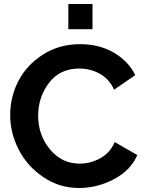

<svg xmlns="http://www.w3.org/2000/svg" viewBox="-20 -935 726 961"><path d="M31 -360Q31 -449 71.5 -528.5Q112 -608 193.5 -661Q275 -714 381 -714Q476 -714 549 -672Q622 -630 657 -559L551 -486Q526 -541 478.5 -566.5Q431 -592 377 -592Q280 -592 225.5 -520.5Q171 -449 171 -356Q171 -259 230 -187.5Q289 -116 379 -116Q433 -116 482 -143Q531 -170 554 -224L667 -159Q635 -83 551 -38.5Q467 6 375 6Q278 6 197.5 -48Q117 -102 74 -185.5Q31 -269 31 -360ZM443 -789H322V-915H443Z"/></svg>

Font: Raleway
Style: Bold
Weight: 700
Designer: Matt McInerney, Pablo Impallari, Rodrigo Fuenzalida
Foundry: Matt McInerney, Pablo Impallari, Rodrigo Fuenzalida
Version: Version 3.000